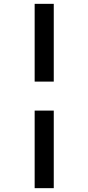

<svg xmlns="http://www.w3.org/2000/svg" viewBox="-20 -889 460 1000"><path d="M260 -869V-464H160.5V-869ZM260 -313V91H160.5V-313Z"/></svg>

Font: Merriweather 20pt
Style: Bold
Weight: 700
Version: Version 2.100